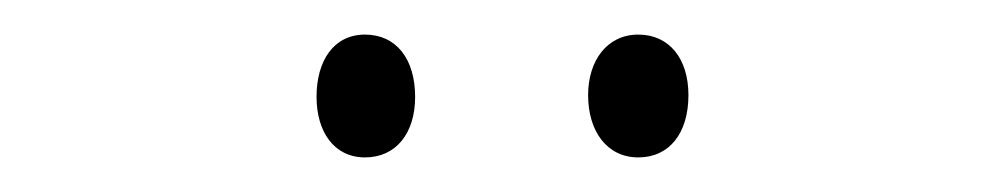

<svg xmlns="http://www.w3.org/2000/svg" viewBox="-20 -724 582 111"><path d="M163 -668C163 -648 173 -633 191 -633C209 -633 220 -647 220 -668C220 -690 209 -704 191 -704C173 -704 163 -689 163 -668ZM320 -669C320 -648 331 -633 349 -633C367 -633 378 -647 378 -669C378 -690 367 -704 349 -704C331 -704 320 -689 320 -669Z"/></svg>

Font: Noto Sans Condensed ExtraLight
Style: Regular
Weight: 200
Width: 3
Designer: Monotype Design Team
Foundry: Monotype Imaging Inc.
Version: Version 2.013